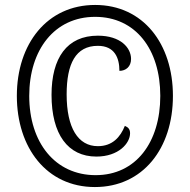

<svg xmlns="http://www.w3.org/2000/svg" viewBox="-20 -745 766 775"><path d="M363 10C557 10 678 -146 678 -358C678 -568 558 -725 364 -725C170 -725 48 -568 48 -358C48 -149 168 10 363 10ZM366 -38C203 -38 98 -169 98 -358C98 -544 200 -677 364 -677C527 -677 627 -546 627 -358C627 -171 529 -38 366 -38ZM369 -113C459 -113 505 -167 505 -207C505 -223 498 -231 484 -237C466 -192 434 -155 375 -155C295 -155 249 -229 249 -364C249 -487 285 -560 375 -560C443 -560 462 -511 462 -459C488 -459 509 -476 509 -507C509 -552 467 -601 375 -601C250 -601 188 -511 188 -362C188 -203 254 -113 369 -113Z"/></svg>

Font: Noto Serif Devanagari Condensed Medium
Style: Regular
Weight: 500
Width: 3
Designer: Universal Thirst, Indian Type Foundry and the Monotype Design Team
Foundry: Monotype Imaging Inc.
Version: Version 2.004